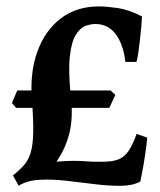

<svg xmlns="http://www.w3.org/2000/svg" viewBox="-20 -575 507 608"><path d="M429.7 -522.9Q429.2 -511.7 427.5 -491.2Q425.8 -470.7 423.1 -448Q420.4 -425.3 417.7 -406.5Q415 -387.7 412.1 -378.9H377Q370.6 -434.6 346.4 -466.8Q322.3 -499 281.7 -499Q268.1 -499 251.2 -493.2Q234.4 -487.3 220.5 -465.6Q206.5 -443.8 201.2 -396.7Q195.8 -349.6 204.6 -267.1Q211.9 -202.6 199.7 -153.3Q187.5 -104 158.7 -63Q189.5 -65.4 208 -65.7Q226.6 -65.9 240.7 -64.9Q254.9 -64 270.5 -63.2Q286.1 -62.5 311 -63Q338.9 -63.5 356.4 -70.8Q374 -78.1 387 -96.9Q399.9 -115.7 412.6 -150.9L446.3 -139.2Q443.8 -113.3 439.5 -84.2Q435.1 -55.2 430.7 -32Q426.3 -8.8 424.3 0Q399.9 13.2 362.1 13.4Q324.2 13.7 279.3 8.1Q234.4 2.4 189.2 -2.7Q144 -7.8 104.7 -5.6Q65.4 -3.4 39.1 13.2L21 -19.5Q43 -37.1 56.9 -53.2Q70.8 -69.3 77.6 -93.3Q84.5 -117.2 85.2 -156.5Q85.9 -195.8 81.1 -259.3Q74.2 -345.2 98.4 -411.9Q122.6 -478.5 172.4 -516.6Q222.2 -554.7 293.5 -554.7Q316.9 -554.7 352.5 -549.6Q388.2 -544.4 429.7 -522.9ZM326.2 -233.4H31.2L18.1 -248Q19.5 -254.9 25.9 -268.3Q32.2 -281.7 34.7 -288.6H330.1L345.2 -274.4Z"/></svg>

Font: Dai Banna SIL SemiBold
Style: Regular
Weight: 600
Designer: Victor Gaultney
Foundry: SIL International
Version: Version 4.000